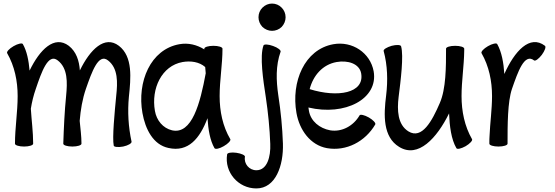

<svg xmlns="http://www.w3.org/2000/svg" viewBox="-20 -806 3111 1077"><path d="M20 -508C62 -435 79 -351 79 -267C79 -178 64 -89 64 0C64 9 87 16 115 16C143 16 166 9 166 0C166 -65 157 -131 153 -196C159 -234 168 -271 181 -308C213 -402 250 -510 304 -467C361 -423 358 -343 351 -270C342 -180 338 -90 335 0C335 9 358 16 386 16C414 16 437 9 437 0C437 -43 431 -85 427 -128C432 -189 442 -250 462 -308C495 -402 532 -510 586 -467C643 -423 640 -343 632 -270C623 -176 609 -33 618 11C620 19 644 21 671 16C699 10 719 -2 718 -11C700 -94 695 -179 703 -263C714 -368 726 -488 647 -549C567 -610 485 -528 428 -411C424 -466 408 -516 366 -549C285 -610 203 -528 146 -410C141 -466 131 -519 108 -559C104 -566 80 -561 56 -547C32 -533 16 -516 20 -508Z M1272 -25C1229 -98 1212 -182 1212 -267C1212 -356 1228 -444 1228 -533C1228 -542 1205 -549 1177 -549C1149 -549 1126 -542 1126 -533V-529C1084 -555 1036 -567 986 -558C824 -529 748 -347 779 -172C795 -82 839 6 925 24C1036 49 1101 -29 1144 -143C1148 -79 1158 -19 1183 25C1188 33 1211 28 1235 14C1260 0 1276 -18 1272 -25ZM945 -75C894 -87 858 -131 849 -184C827 -309 887 -437 1004 -458C1050 -466 1098 -459 1131 -430C1132 -418 1133 -407 1134 -395C1103 -227 1057 -50 945 -75Z M1582 -709C1582 -730 1574 -749 1560 -763C1546 -778 1526 -786 1506 -786C1486 -786 1467 -778 1452 -763C1438 -749 1430 -730 1430 -709C1430 -689 1438 -670 1452 -655C1467 -641 1486 -633 1506 -633C1526 -633 1546 -641 1560 -655C1574 -670 1582 -689 1582 -709ZM1458 -551C1436 -490 1456 -358 1471 -261C1484 -174 1493 -84 1496 1C1499 73 1479 149 1418 149C1378 149 1347 113 1354 73C1355 65 1334 55 1306 51C1278 47 1255 51 1254 60C1238 160 1316 251 1418 251C1526 251 1571 123 1567 -1C1564 -90 1555 -182 1541 -272C1529 -354 1526 -438 1554 -516C1557 -524 1538 -539 1512 -548C1485 -558 1461 -559 1458 -551Z M2085 -108C2089 -116 2073 -133 2049 -147C2024 -161 2001 -166 1997 -159C1963 -100 1898 -64 1832 -75C1773 -86 1723 -126 1713 -184C1712 -190 1711 -197 1710 -203C1915 -154 2103 -251 2076 -406C2057 -510 1956 -577 1850 -558C1688 -529 1612 -347 1643 -172C1660 -76 1721 8 1814 25C1923 44 2029 -12 2085 -108ZM1868 -458C1930 -469 1996 -450 2006 -394C2025 -283 1874 -257 1717 -306C1737 -383 1790 -444 1868 -458Z M2628 -25C2586 -98 2569 -182 2569 -267C2569 -352 2583 -436 2584 -522C2584 -522 2584 -523 2584 -524C2584 -525 2584 -526 2584 -527C2584 -527 2584 -528 2584 -529C2584 -530 2584 -532 2584 -533C2584 -542 2561 -549 2533 -549C2505 -549 2482 -542 2482 -533C2482 -430 2482 -308 2447 -228C2404 -128 2347 -22 2271 -69C2210 -107 2207 -188 2216 -262C2228 -357 2245 -492 2230 -546C2228 -555 2204 -556 2177 -549C2150 -541 2130 -529 2132 -520C2154 -439 2156 -354 2146 -271C2132 -161 2127 -38 2219 18C2326 84 2431 -32 2499 -170C2502 -97 2511 -25 2540 25C2544 33 2567 28 2592 14C2616 0 2632 -18 2628 -25Z M2827 0C2827 -104 2827 -235 2852 -308C2885 -402 2921 -510 2976 -467C2983 -462 3002 -476 3019 -498C3036 -521 3044 -543 3037 -549C2952 -614 2866 -519 2809 -391C2805 -454 2794 -515 2769 -559C2765 -566 2741 -561 2717 -547C2693 -533 2677 -516 2681 -508C2723 -435 2740 -351 2740 -267C2740 -192 2729 -117 2726 -43C2725 -31 2725 -20 2725 -8V-7C2725 -6 2725 -5 2725 -3C2725 -3 2725 -1 2725 0C2725 9 2748 16 2776 16C2804 16 2827 9 2827 0Z"/></svg>

Font: Nupuram Condensed Medium
Style: Regular
Weight: 500
Width: 3
Designer: Santhosh Thottingal (santhosh.thottingal@gmail.com)
Foundry: SMC
Version: Version 1.000